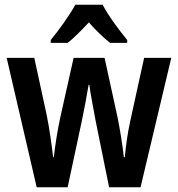

<svg xmlns="http://www.w3.org/2000/svg" viewBox="-20 -786 747 806"><path d="M411 -766H296C274 -725 227 -659 193 -618V-606H264C290 -626 321 -658 353 -692C383 -658 414 -628 442 -606H514V-618C478 -662 434 -721 411 -766ZM382 -276 438 0H570L699 -543H585L527 -279C515 -225 507 -164 504 -126H500C494 -180 483 -246 474 -291L419 -543H289L233 -293C221 -238 211 -172 206 -126H203C197 -179 187 -249 176 -303L124 -543H8L134 0H264L323 -276C332 -317 345 -388 352 -430H355C360 -391 374 -320 382 -276Z"/></svg>

Font: Noto Sans Arabic Cond SemBd
Style: Regular
Weight: 600
Width: 3
Designer: Monotype Design Team, Nadine Chahine, Nizar Qandah and Khaled Hosny
Foundry: Monotype Imaging Inc.
Version: Version 2.012